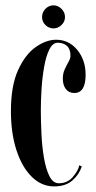

<svg xmlns="http://www.w3.org/2000/svg" viewBox="-20 -672 353 703"><path d="M178 10.5Q132 10.5 96.2 -24.8Q60.5 -60 40.2 -122.2Q20 -184.5 20 -265Q20 -358.5 46.5 -416Q73 -473.5 111.2 -500Q149.5 -526.5 185 -526.5Q232.5 -526.5 263 -489.2Q293.5 -452 293.5 -398Q293.5 -331.5 252 -331.5Q232.5 -331.5 221.2 -345.8Q210 -360 210 -384.5Q210 -403 217 -418.2Q224 -433.5 231 -445.8Q238 -458 238 -468Q238 -492.5 225 -504Q212 -515.5 191.5 -515.5Q173 -515.5 160.8 -491Q148.5 -466.5 141.8 -428.2Q135 -390 132.2 -347.5Q129.5 -305 129.5 -268.5Q129.5 -228 131.8 -181.5Q134 -135 141 -94Q148 -53 161 -27Q174 -1 195.5 -1Q226.5 -1 246.2 -23.5Q266 -46 270.5 -67L279.5 -62.5Q269.5 -32.5 244.8 -11Q220 10.5 178 10.5ZM176 -568Q159 -568 146.5 -580.2Q134 -592.5 134 -609.5Q134 -627 146.5 -639.8Q159 -652.5 176 -652.5Q192 -652.5 205 -639.8Q218 -627 218 -609.5Q218 -592.5 205 -580.2Q192 -568 176 -568Z"/></svg>

Font: Imbue 100pt SemiBold
Style: Regular
Weight: 600
Designer: Tyler Finck
Foundry: Etcetera Type Company
Version: Version 1.102; ttfautohint (v1.8.3)